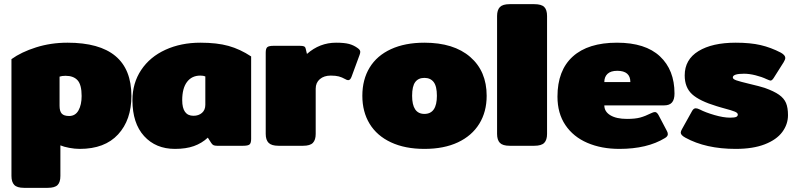

<svg xmlns="http://www.w3.org/2000/svg" viewBox="-20 -700 3819 922"><path d="M35 145V-416Q82 -450 153 -472.5Q224 -495 304 -495Q611 -495 611 -239Q611 -124 547 -54.5Q483 15 363 15Q339 15 312.5 10Q286 5 270 -2V145Q270 175 256.5 188.5Q243 202 209 202H95Q62 202 48.5 188Q35 174 35 145ZM372 -239Q372 -293 352.5 -314.5Q333 -336 295 -336Q277 -336 266 -332V-192Q266 -166 276.5 -154.5Q287 -143 312 -143Q342 -143 357 -170Q372 -197 372 -239Z M616 -219Q616 -301 658 -364Q700 -427 774.5 -461Q849 -495 942 -495Q1022 -495 1077.5 -479.5Q1133 -464 1186 -429V-33Q1186 -13 1178.5 -6.5Q1171 0 1148 0H1022Q1011 0 1005 -3Q999 -6 994 -14L978 -39Q949 -12 911 1.5Q873 15 820 15Q728 15 672 -46.5Q616 -108 616 -219ZM966 -197V-333Q957 -337 942 -337Q901 -337 878 -306.5Q855 -276 855 -219Q855 -144 909 -144Q934 -144 950 -158Q966 -172 966 -197Z M1256 -57V-447Q1256 -467 1263.5 -473.5Q1271 -480 1294 -480H1420Q1433 -480 1439.5 -477.5Q1446 -475 1448 -466L1454 -441Q1515 -495 1594 -495Q1633 -495 1656 -489Q1679 -483 1699 -468Q1710 -460 1710 -451Q1710 -445 1707 -437L1668 -331Q1662 -315 1652 -315Q1646 -315 1638 -320Q1622 -329 1607 -333Q1592 -337 1568 -337Q1536 -337 1516 -320Q1496 -303 1496 -274V-57Q1496 -28 1482.5 -14Q1469 0 1436 0H1317Q1284 0 1270 -14Q1256 -28 1256 -57Z M1720 -240Q1720 -318 1755 -375.5Q1790 -433 1857.5 -464Q1925 -495 2018 -495Q2159 -495 2238 -426.5Q2317 -358 2317 -240Q2317 -163 2281.5 -105.5Q2246 -48 2179 -16.5Q2112 15 2018 15Q1925 15 1857.5 -16.5Q1790 -48 1755 -105.5Q1720 -163 1720 -240ZM2078 -240Q2078 -286 2062.5 -306Q2047 -326 2018 -326Q1989 -326 1974 -306Q1959 -286 1959 -240Q1959 -153 2018 -153Q2078 -153 2078 -240Z M2367 -57V-623Q2367 -652 2380.5 -666Q2394 -680 2427 -680H2546Q2580 -680 2593.5 -666.5Q2607 -653 2607 -623V-57Q2607 -28 2593.5 -14Q2580 0 2546 0H2427Q2394 0 2380.5 -14Q2367 -28 2367 -57Z M2657 -236Q2657 -362 2730.5 -428.5Q2804 -495 2943 -495Q3079 -495 3149 -429.5Q3219 -364 3219 -251Q3219 -222 3207 -208Q3195 -194 3170 -194H2882Q2882 -164 2911 -146.5Q2940 -129 2991 -129Q3030 -129 3054 -135.5Q3078 -142 3106 -156Q3118 -162 3125 -162Q3134 -162 3142 -148L3181 -74Q3187 -64 3187 -56Q3187 -45 3173 -37Q3088 15 2954 15Q2868 15 2800.5 -14Q2733 -43 2695 -99.5Q2657 -156 2657 -236ZM3007 -306Q3007 -360 2944 -360Q2913 -360 2897.5 -345.5Q2882 -331 2882 -306Z M3271 -39Q3249 -51 3249 -63Q3249 -70 3255 -80L3304 -168Q3311 -180 3321 -180Q3329 -180 3341 -174Q3368 -160 3411 -147.5Q3454 -135 3486 -135Q3507 -135 3515 -138.5Q3523 -142 3523 -150Q3523 -158 3508.5 -164Q3494 -170 3460 -179Q3450 -182 3440.5 -184.5Q3431 -187 3422 -190Q3339 -215 3303.5 -247.5Q3268 -280 3268 -338Q3268 -414 3334 -454.5Q3400 -495 3513 -495Q3583 -495 3632.5 -483.5Q3682 -472 3730 -447Q3751 -435 3751 -422Q3751 -414 3743 -401L3695 -325Q3687 -313 3680 -313Q3677 -313 3661 -320Q3638 -331 3608 -338.5Q3578 -346 3553 -346Q3499 -346 3499 -328Q3499 -320 3516.5 -314Q3534 -308 3576 -298Q3631 -285 3652 -278Q3697 -262 3721 -245Q3745 -228 3754.5 -205.5Q3764 -183 3764 -147Q3764 -103 3736.5 -66Q3709 -29 3652.5 -7Q3596 15 3513 15Q3369 15 3271 -39Z"/></svg>

Font: Mitr
Style: Bold
Weight: 700
Designer: Thanarat Vachiruckul
Foundry: Cadson Demak
Version: Version 1.002